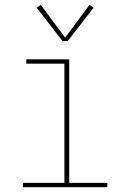

<svg xmlns="http://www.w3.org/2000/svg" viewBox="-20 -776 540 796"><path d="M75 0V-18H247V-512H89V-530H267V-18H425V0ZM261 -606H239L132 -744L149 -756L250 -620L351 -756L368 -744Z"/></svg>

Font: Iosevka Slab Thin
Style: Regular
Weight: 100
Monospace: yes
Designer: Belleve Invis
Foundry: Belleve Invis
Version: Version 11.1.0; ttfautohint (v1.8.3)